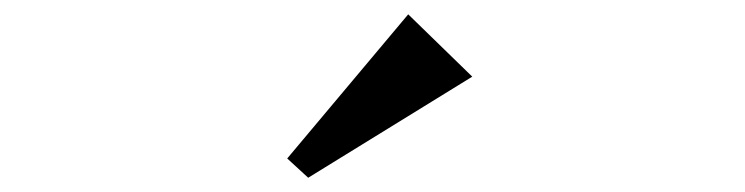

<svg xmlns="http://www.w3.org/2000/svg" viewBox="-20 -855 1040 268"><path d="M549.8 -835 639.2 -748 410.2 -606.9 380.9 -633.8Z"/></svg>

Font: BIZ UDMincho
Style: Bold
Weight: 700
Monospace: yes
Designer: TypeBank Co., Ltd.
Foundry: Morisawa Inc.
Version: Version 1.06